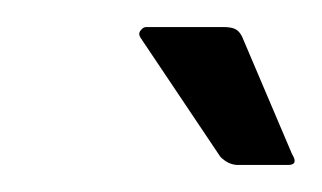

<svg xmlns="http://www.w3.org/2000/svg" viewBox="-20 -652 238 142"><path d="M156 -530Q149 -530 143 -536L84 -624Q82 -627 84 -629.5Q86 -632 88 -632H145Q151 -632 154 -630.5Q157 -629 159 -625L196 -538Q201 -530 193 -530Z"/></svg>

Font: Glory
Style: Italic
Weight: 400
Italic angle: -12°
Designer: Robert Leuschke
Foundry: Robert Leuschke
Version: Version 1.011